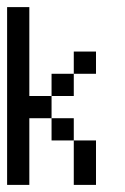

<svg xmlns="http://www.w3.org/2000/svg" viewBox="-20 -520 352 540"><path d="M0 -437.5V-500H62.5V-437.5ZM0 -375V-437.5H62.5V-375ZM0 -312.5V-375H62.5V-312.5ZM0 -250V-312.5H62.5V-250ZM0 -187.5V-250H62.5V-187.5ZM0 -125V-187.5H62.5V-125ZM0 -62.5V-125H62.5V-62.5ZM0 0V-62.5H62.5V0ZM125 -125V-187.5H187.5V-125ZM187.5 -62.5V-125H250V-62.5ZM187.5 0V-62.5H250V0ZM125 -250V-312.5H187.5V-250ZM187.5 -312.5V-375H250V-312.5ZM62.5 -187.5V-250H125V-187.5Z"/></svg>

Font: AprilSans
Style: Regular
Weight: 400
Designer: typesprite
Version: Version 1.001;PS 001.001;hotconv 1.0.88;makeotf.lib2.5.64775